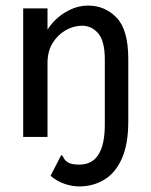

<svg xmlns="http://www.w3.org/2000/svg" viewBox="-20 -490 540 687"><path d="M264 177Q237 177 210 167.5Q183 158 161 139L199 65Q204 66 207.5 74.5Q211 83 223 91Q235 99 264 99Q355 99 355 -44V-277Q355 -343 331.5 -370.5Q308 -398 274 -398Q243 -398 214.5 -381.5Q186 -365 168 -335.5Q150 -306 150 -265V0H63V-460H150V-384Q175 -423 214.5 -446.5Q254 -470 295 -470Q356 -470 397.5 -426.5Q439 -383 439 -279V-55Q439 26 416 77.5Q393 129 353 153Q313 177 264 177Z"/></svg>

Font: Inconsolata Medium
Style: Regular
Weight: 500
Monospace: yes
Designer: Raph Levien, Cyreal, Brenton Simpson
Foundry: Raph Levien, Cyreal, Google
Version: Version 3.001; ttfautohint (v1.8.2.53-6de2)